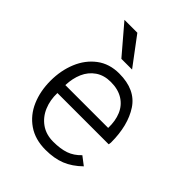

<svg xmlns="http://www.w3.org/2000/svg" viewBox="-201 -794 904 904"><g transform="rotate(45 251.5 -342.0)"><path d="M48.8 -241.2Q48.8 -309.1 72.5 -366.7Q96.2 -424.3 142.3 -459.2Q188.5 -494.1 253.9 -494.1Q361.8 -494.1 408.9 -422.4Q456.1 -350.6 456.1 -236.8Q456.1 -233.9 455.3 -229.5Q454.6 -225.1 454.1 -223.1H112.8Q111.3 -175.3 128.2 -135.3Q145 -95.2 179 -71Q212.9 -46.9 261.2 -46.9Q308.1 -46.9 341.6 -58.3Q375 -69.8 402.8 -99.1L444.8 -66.9Q405.3 -28.3 362.5 -11.2Q319.8 5.9 262.2 5.9Q192.9 5.9 144.8 -27.3Q96.7 -60.5 72.8 -116.5Q48.8 -172.4 48.8 -241.2ZM397.9 -275.9Q399.4 -323.7 383.8 -360.4Q368.2 -397 335.2 -417.5Q302.2 -438 253.9 -438Q209 -438 177.5 -416.3Q146 -394.5 130.1 -357.9Q114.3 -321.3 112.8 -275.9ZM211.9 -549.8 92.3 -689.9H178.2L283.2 -549.8Z"/></g></svg>

Font: Acari Sans Light
Style: Regular
Weight: 300
Designer: Alfredo Marco Pradil and Stefan Peev
Foundry: Hanken Design Co.
Version: Version 1.045;January 11, 2019;FontCreator 11.5.0.2425 64-bi